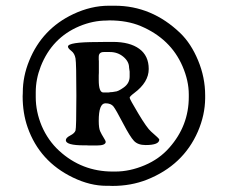

<svg xmlns="http://www.w3.org/2000/svg" viewBox="-20 -710 775 658"><path d="M356.9 -531.7H335.9Q318.4 -531.7 318.4 -515.1V-503.9L318.8 -502V-460.4L318.4 -451.7V-436Q318.4 -393.1 334 -393.1H352.1Q359.4 -394.5 365.2 -394.5L374 -396Q384.3 -396 404.3 -410.4Q424.3 -424.8 424.3 -447.8V-464.4L422.4 -478Q422.4 -499 402.8 -515.4Q383.3 -531.7 356.9 -531.7ZM102.5 -394V-377Q102.5 -327.6 123 -278.3Q144.5 -228.5 182.6 -193.4Q260.3 -122.1 366.2 -122.1H375Q424.8 -122.1 475.6 -143.6Q526.4 -165 560.5 -204.1Q627 -279.3 627 -377.9V-386.2Q627 -433.1 605.5 -482.9Q564.9 -577.1 462.4 -620.6Q416 -640.1 354.5 -640.1L345.7 -639.6Q298.8 -639.6 252 -620.1Q158.2 -580.6 119.6 -482.4Q102.5 -438.5 102.5 -394ZM366.7 -566.4Q424.8 -566.4 457.3 -542.7Q489.7 -519 489.7 -473.6Q489.7 -428.2 439.9 -391.1Q424.3 -379.4 424.3 -375Q424.3 -370.6 454.1 -320.8Q483.9 -271 497.6 -259.3Q525.9 -234.9 525.9 -231.9Q525.9 -212.9 479 -212.9Q452.6 -212.9 439.2 -227.1Q425.8 -241.2 401.6 -287.6Q377.4 -334 368.9 -345Q360.4 -356 341.3 -356Q318.4 -356 318.4 -295.9Q318.4 -271 323.2 -260.3Q328.1 -249.5 335.2 -238.3Q342.3 -227.1 342.3 -224.1Q342.3 -211.4 311.5 -211.4H285.6L276.9 -211.9H268.1Q205.6 -211.9 205.6 -229.5Q205.6 -237.8 220.7 -245.6Q235.8 -253.4 238.8 -262.7Q241.7 -272 241.7 -382.3Q241.7 -492.7 238.8 -509.8Q235.8 -526.9 224.4 -535.6Q212.9 -544.4 212.9 -550.3Q212.9 -565.9 313 -565.9L348.6 -566.4ZM683.1 -383.3V-373Q682.6 -315.9 658.2 -259.3Q607.9 -143.6 483.4 -94.2Q429.2 -72.8 365.2 -72.8L355 -73.2H344.7Q288.6 -73.2 230 -101.6Q115.7 -156.7 74.7 -273.4Q57.6 -322.3 57.6 -380.4L58.1 -390.6Q58.1 -391.6 58.1 -393.1Q58.1 -448.2 80.1 -502Q124.5 -611.3 231 -661.6Q292 -690.4 353 -690.4H373.5Q500 -690.4 597.7 -596.7Q634.8 -561 658.9 -502.9Q683.1 -444.8 683.1 -383.3Z"/></svg>

Font: Averia Serif Libre
Style: Regular
Weight: 400
Version: Version 1.002